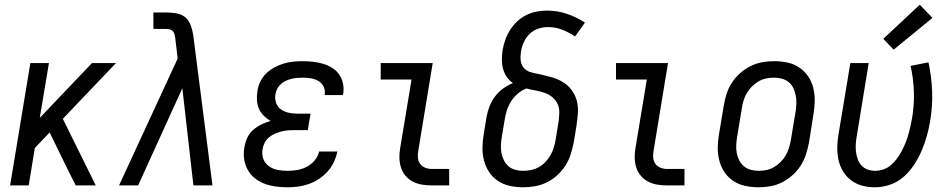

<svg xmlns="http://www.w3.org/2000/svg" viewBox="-20 -788 4040 816"><path d="M23 0 109 -520H188L149 -287L371 -520H473L247 -283L387 0H302L272 -59L191 -225L128 -159L102 0Z M486 0 735 -539 725 -625Q725 -625 725 -625Q725 -625 725 -625Q724 -633 722 -641Q720 -649 715 -655Q710 -661 702 -663Q694 -665 686 -665H632V-735H686Q707 -735 728.5 -731.5Q750 -728 765.5 -716Q781 -704 789 -684.5Q797 -665 800 -645V-644Q801 -642 801 -639Q801 -636 802 -633L883 0H802L755 -413L567 0Z M1202 8Q1176 8 1151 4.5Q1126 1 1103.5 -7.5Q1081 -16 1062.5 -31Q1044 -46 1032.5 -67Q1021 -88 1017.5 -113Q1014 -138 1019 -163Q1022 -183 1031 -202.5Q1040 -222 1056 -236Q1072 -250 1091 -259Q1110 -268 1130 -274Q1114 -283 1101 -296Q1088 -309 1080.5 -326Q1073 -343 1072 -362.5Q1071 -382 1074 -401Q1077 -422 1086.5 -441.5Q1096 -461 1111.5 -476Q1127 -491 1146.5 -501.5Q1166 -512 1186 -518Q1206 -524 1226.5 -526Q1247 -528 1267 -528Q1289 -528 1311 -525.5Q1333 -523 1353 -517Q1373 -511 1391 -500Q1409 -489 1421 -472Q1433 -455 1437.5 -434Q1442 -413 1439 -391Q1438 -389 1438 -387.5Q1438 -386 1437 -384H1360Q1360 -385 1360 -386Q1360 -387 1360 -387Q1363 -405 1355 -420.5Q1347 -436 1333 -444Q1319 -452 1302 -455Q1285 -458 1267 -458Q1255 -458 1243 -457Q1231 -456 1219 -453Q1207 -450 1195.5 -445Q1184 -440 1174.5 -431.5Q1165 -423 1159 -412Q1153 -401 1151 -389Q1147 -370 1153 -352Q1159 -334 1173.5 -323.5Q1188 -313 1206.5 -309Q1225 -305 1244 -305H1300L1288 -235H1233Q1219 -235 1205 -234Q1191 -233 1177 -229.5Q1163 -226 1149 -220Q1135 -214 1123.5 -204.5Q1112 -195 1105 -181.5Q1098 -168 1096 -154Q1092 -133 1099 -113.5Q1106 -94 1122.5 -82Q1139 -70 1159.5 -66Q1180 -62 1202 -62Q1222 -62 1243 -65.5Q1264 -69 1283.5 -79Q1303 -89 1317.5 -106.5Q1332 -124 1336 -144H1414Q1409 -121 1399 -99.5Q1389 -78 1372.5 -59.5Q1356 -41 1335.5 -27.5Q1315 -14 1292.5 -6Q1270 2 1247 5Q1224 8 1202 8Z M1815 0Q1793 0 1772.5 -3.5Q1752 -7 1734 -16.5Q1716 -26 1703 -41.5Q1690 -57 1684 -76.5Q1678 -96 1677.5 -117.5Q1677 -139 1681 -160L1729 -450H1598V-520H1819L1758 -149Q1755 -134 1756 -119Q1757 -104 1765 -92.5Q1773 -81 1786.5 -75.5Q1800 -70 1815 -70H1889V0Z M2204 8Q2175 8 2147 2Q2119 -4 2096.5 -19Q2074 -34 2059 -56.5Q2044 -79 2037 -106Q2030 -133 2030.5 -161.5Q2031 -190 2036 -219L2048 -292Q2052 -314 2060.5 -336Q2069 -358 2083.5 -377.5Q2098 -397 2118 -411.5Q2138 -426 2160 -435Q2144 -446 2133.5 -461.5Q2123 -477 2118 -495.5Q2113 -514 2113 -534Q2113 -554 2116 -575Q2120 -597 2127.5 -618.5Q2135 -640 2147.5 -660Q2160 -680 2177.5 -696.5Q2195 -713 2216 -723.5Q2237 -734 2259.5 -738.5Q2282 -743 2304 -743Q2349 -743 2390 -729Q2431 -715 2466 -692L2424 -633Q2399 -650 2370 -661.5Q2341 -673 2309 -673Q2288 -673 2267 -666Q2246 -659 2230.5 -643.5Q2215 -628 2206 -608Q2197 -588 2194 -568Q2191 -549 2193 -530.5Q2195 -512 2206.5 -499Q2218 -486 2236 -481Q2254 -476 2271 -473H2272Q2298 -467 2323.5 -460Q2349 -453 2371 -440Q2393 -427 2408.5 -406.5Q2424 -386 2431 -361Q2438 -336 2436 -308.5Q2434 -281 2430 -253L2418 -181Q2413 -156 2405 -131Q2397 -106 2382.5 -83.5Q2368 -61 2347.5 -42.5Q2327 -24 2303 -12.5Q2279 -1 2253.5 3.5Q2228 8 2204 8ZM2204 -62Q2220 -62 2237 -65.5Q2254 -69 2269.5 -77.5Q2285 -86 2297.5 -99Q2310 -112 2319 -127.5Q2328 -143 2333 -159.5Q2338 -176 2341 -192L2353 -265Q2356 -285 2357 -306Q2358 -327 2350.5 -344.5Q2343 -362 2328 -374.5Q2313 -387 2294.5 -393.5Q2276 -400 2256 -403.5Q2236 -407 2217 -412Q2197 -404 2180.5 -390Q2164 -376 2152.5 -358Q2141 -340 2134.5 -320Q2128 -300 2125 -280L2113 -208Q2110 -190 2109 -172.5Q2108 -155 2111 -138.5Q2114 -122 2121.5 -107Q2129 -92 2141 -81.5Q2153 -71 2169.5 -66.5Q2186 -62 2204 -62Z M2815 0Q2793 0 2772.5 -3.5Q2752 -7 2734 -16.5Q2716 -26 2703 -41.5Q2690 -57 2684 -76.5Q2678 -96 2677.5 -117.5Q2677 -139 2681 -160L2729 -450H2598V-520H2819L2758 -149Q2755 -134 2756 -119Q2757 -104 2765 -92.5Q2773 -81 2786.5 -75.5Q2800 -70 2815 -70H2889V0Z M3204 8Q3175 8 3147 2Q3119 -4 3096.5 -19Q3074 -34 3059 -56.5Q3044 -79 3037 -106Q3030 -133 3030.5 -161.5Q3031 -190 3036 -219L3056 -339Q3060 -364 3068 -389Q3076 -414 3090.5 -436.5Q3105 -459 3125.5 -477Q3146 -495 3170 -507Q3194 -519 3219.5 -523.5Q3245 -528 3270 -528Q3299 -528 3327 -522Q3355 -516 3377 -501Q3399 -486 3414.5 -463.5Q3430 -441 3436.5 -414Q3443 -387 3442.5 -358.5Q3442 -330 3437 -301L3418 -181Q3413 -156 3405 -131Q3397 -106 3382.5 -83.5Q3368 -61 3347.5 -43Q3327 -25 3303.5 -13Q3280 -1 3254.5 3.5Q3229 8 3204 8ZM3205 -62Q3221 -62 3238 -65.5Q3255 -69 3270 -78Q3285 -87 3298 -100Q3311 -113 3319.5 -128Q3328 -143 3333 -159.5Q3338 -176 3341 -192L3361 -312Q3364 -330 3364.5 -347.5Q3365 -365 3362 -381.5Q3359 -398 3352 -413Q3345 -428 3332.5 -438.5Q3320 -449 3303 -453.5Q3286 -458 3269 -458Q3252 -458 3235.5 -454.5Q3219 -451 3203.5 -442Q3188 -433 3175.5 -420Q3163 -407 3154 -392Q3145 -377 3140 -360.5Q3135 -344 3133 -328L3113 -208Q3110 -190 3109 -172.5Q3108 -155 3111 -138.5Q3114 -122 3121.5 -107Q3129 -92 3141.5 -81.5Q3154 -71 3170.5 -66.5Q3187 -62 3205 -62Z M3698 8Q3670 8 3644 1Q3618 -6 3597 -22Q3576 -38 3562.5 -60.5Q3549 -83 3543.5 -109Q3538 -135 3538.5 -163Q3539 -191 3544 -219L3594 -520H3672L3621 -208Q3618 -191 3617 -174.5Q3616 -158 3618 -142Q3620 -126 3625.5 -111Q3631 -96 3641.5 -84.5Q3652 -73 3667.5 -67.5Q3683 -62 3699 -62Q3717 -62 3734.5 -68Q3752 -74 3766.5 -86.5Q3781 -99 3792.5 -114.5Q3804 -130 3812.5 -146.5Q3821 -163 3828 -180Q3835 -197 3840 -214.5Q3845 -232 3849 -249.5Q3853 -267 3856 -284Q3866 -342 3864 -398.5Q3862 -455 3850 -508L3926 -523Q3939 -464 3941.5 -400.5Q3944 -337 3933 -273Q3928 -242 3919 -210Q3910 -178 3897 -147.5Q3884 -117 3865 -88Q3846 -59 3820.5 -36.5Q3795 -14 3762.5 -3Q3730 8 3698 8ZM3778 -577 3734 -623 3889 -768 3943 -712Z"/></svg>

Font: Iosevka SS04 Oblique
Style: Regular
Weight: 400
Italic angle: -9°
Monospace: yes
Designer: Belleve Invis
Foundry: Belleve Invis
Version: Version 19.0.0; ttfautohint (v1.8.4)